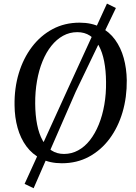

<svg xmlns="http://www.w3.org/2000/svg" viewBox="-20 -876 740 1042"><path d="M315.5 10Q251 10 203 -14.5Q155 -39 123.2 -82Q91.5 -125 75.5 -182.2Q59.5 -239.5 59 -304.5Q57.5 -397.5 82 -478.5Q106.5 -559.5 153.2 -621.2Q200 -683 265.5 -718Q331 -753 412 -753Q477.5 -753 525.5 -728.2Q573.5 -703.5 604.8 -660.2Q636 -617 651.5 -560.8Q667 -504.5 668 -441Q669 -348.5 645 -267Q621 -185.5 574.8 -123.2Q528.5 -61 463 -25.5Q397.5 10 315.5 10ZM327.5 -40.5Q368.5 -40.5 404.2 -60Q440 -79.5 468 -115.2Q496 -151 516 -200Q536 -249 546.2 -307.8Q556.5 -366.5 555.5 -431.5Q555 -493.5 545.2 -543.2Q535.5 -593 516.2 -628.2Q497 -663.5 468 -682.5Q439 -701.5 399.5 -701.5Q358 -701.5 322.5 -682Q287 -662.5 258.8 -627.2Q230.5 -592 210.8 -543.5Q191 -495 180.8 -436.5Q170.5 -378 171 -313.5Q171.5 -250.5 181.5 -200Q191.5 -149.5 211.2 -114Q231 -78.5 259.8 -59.5Q288.5 -40.5 327.5 -40.5ZM113.5 122 351 -399.5 560.5 -856.5 609 -832.5 391 -378.5 162.5 145.5Z"/></svg>

Font: Merriweather 24pt
Style: Italic
Weight: 400
Italic angle: -7.8°
Designer: Eben Sorkin
Foundry: Eben Sorkin
Version: Version 2.101